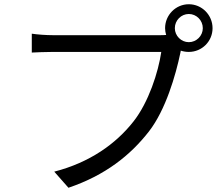

<svg xmlns="http://www.w3.org/2000/svg" viewBox="-20 -851 1040 906"><path d="M871 -652C835 -652 805 -682 805 -718C805 -755 835 -785 871 -785C907 -785 937 -755 937 -718C937 -682 907 -652 871 -652ZM230 -685C197 -685 157 -688 130 -692V-603C155 -604 190 -606 229 -606H741C727 -510 681 -368 610 -278C527 -172 403 -84 236 -41L303 35C477 -24 595 -118 683 -231C762 -333 809 -496 831 -601L833 -612C845 -608 858 -606 871 -606C933 -606 983 -656 983 -718C983 -780 933 -831 871 -831C809 -831 759 -780 759 -718C759 -707 761 -696 764 -686C752 -685 742 -685 733 -685Z"/></svg>

Font: Noto Sans Japanese Regular
Style: Regular
Weight: 400
Designer: Ryoko NISHIZUKA (kana & ideographs); Paul D. Hunt (Latin, Greek & Cyrillic); Wenlong ZHANG (bopomofo); Sandoll Communica
Foundry: Adobe Systems Incorporated
Version: Version 1.000;PS 1;hotconv 1.0.78;makeotf.lib2.5.61930